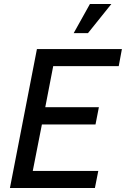

<svg xmlns="http://www.w3.org/2000/svg" viewBox="-20 -947 634 967"><path d="M30 0H458L475 -86H145L191 -320H461L478 -407H208L248 -614H578L594 -700H166ZM351 -780H423L541 -927H433Z"/></svg>

Font: Uncut Sans Medium Italic
Style: Regular
Weight: 500
Italic angle: -11°
Designer: Kasper Nordkvist
Foundry: UNCUT.wtf
Version: Version 1.304;Glyphs 3.2 (3246)